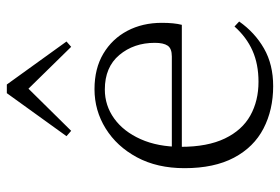

<svg xmlns="http://www.w3.org/2000/svg" viewBox="-152 -674 839 576"><g transform="rotate(-90 268.0 -385.5)"><path d="M298 14Q227 14 171 -15Q115 -44 83.5 -103.5Q52 -163 52 -252Q52 -334 84.5 -394.5Q117 -455 171 -488.5Q225 -522 289 -522Q351 -522 395.5 -495.5Q440 -469 464 -423.5Q488 -378 488 -320Q488 -283 482 -260H82V-290H387Q411 -290 419.5 -302.5Q428 -315 428 -341Q428 -404 391.5 -447.5Q355 -491 288 -491Q240 -491 201 -463Q162 -435 139 -383.5Q116 -332 116 -263Q116 -183 141 -131Q166 -79 210 -54.5Q254 -30 311 -30Q364 -30 404.5 -48Q445 -66 477 -102L492 -88Q459 -41 411 -13.5Q363 14 298 14ZM416 -592 268 -743H313L164 -592L148 -606L277 -785H303L432 -606Z"/></g></svg>

Font: Noto Serif HK
Style: Regular
Weight: 200
Designer: Ryoko NISHIZUKA 西塚涼子 (kana & ideographs); Frank Grießhammer (Latin, Greek & Cyrillic); Wenlong ZHANG 张文龙 (bopomofo); San
Foundry: Adobe
Version: Version 2.001;hotconv 1.1.0;makeotfexe 2.6.0